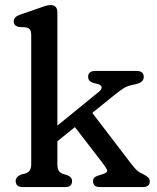

<svg xmlns="http://www.w3.org/2000/svg" viewBox="-20 -758 638 778"><path d="M72.5 0Q43.5 0 43.5 -24.5Q43.5 -41 65 -50.5L83.5 -55.5Q94.5 -59 100.5 -67.5Q106.5 -76 106.5 -93.5V-615Q106.5 -631.5 101.2 -638.2Q96 -645 86 -647L55 -649Q35.5 -654.5 35.5 -671Q35.5 -689.5 61 -698.5L136.5 -724.5Q151 -730 162.8 -733.8Q174.5 -737.5 184.5 -737.5Q212.5 -737.5 212.5 -707.5V-249L380.5 -386Q392 -395 391.8 -403.8Q391.5 -412.5 378.5 -417L360 -421.5Q346 -426 341.5 -432.2Q337 -438.5 337 -446Q337 -470.5 366 -470.5H533.5Q562.5 -470.5 562.5 -446Q562.5 -436 554.8 -428Q547 -420 519.5 -414.5Q498 -410.5 483.2 -401.8Q468.5 -393 443.5 -373L354 -300.5L513 -92.5Q527 -74.5 536.5 -66.2Q546 -58 559 -53Q572 -46 579.5 -39.5Q587 -33 587 -23.5Q587 0 558 0H384Q357 0 357 -24.5Q357 -32.5 361.8 -37.8Q366.5 -43 379.5 -47L398 -53Q417.5 -59.5 414 -68.8Q410.5 -78 394.5 -99L283.5 -243L212.5 -185.5V-93.5Q212.5 -74.5 218.2 -65.8Q224 -57 235 -53.5L253 -48Q272 -40 272 -24.5Q272 0 245 0Z"/></svg>

Font: Fraunces 9pt SuperSoft
Style: Regular
Weight: 400
Version: Version 1.000;[b76b70a41]